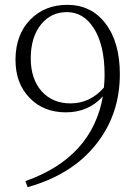

<svg xmlns="http://www.w3.org/2000/svg" viewBox="-20 -757 573 793"><path d="M409 -395Q412 -421 412 -448Q412 -571 367 -641Q325 -707 256 -707Q192 -707 151 -658Q107 -605 107 -516Q107 -430 153 -379Q198 -330 271 -330Q352 -330 409 -395ZM85 -9Q360 -106 405 -359Q345 -293 252 -293Q160 -293 103 -352Q43 -413 44 -513Q45 -614 105 -676Q165 -737 258 -737Q356 -737 415 -661Q475 -583 475 -451Q475 -287 380 -165Q280 -36 94 16Z"/></svg>

Font: Source Han Serif SC ExtraLight
Style: Regular
Weight: 250
Designer: Ryoko NISHIZUKA  (kana & ideographs); Frank Grießhammer (Latin, Greek & Cyrillic); Wenlong ZHANG  (bopomofo); Sandoll Co
Foundry: Adobe Systems Incorporated
Version: Version 1.001 October 20, 2017